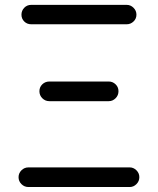

<svg xmlns="http://www.w3.org/2000/svg" viewBox="-20 -753 635 773"><path d="M94.7 0Q78.1 0 66.4 -11.7Q54.7 -23.4 54.7 -39.6Q54.7 -55.7 66.4 -67.4Q78.1 -79.1 94.7 -79.1H502Q517.6 -79.1 529.3 -67.4Q541 -55.7 541 -39.6Q541 -23.4 529.3 -11.7Q517.6 0 502 0ZM178.7 -345.7Q162.1 -345.7 150.4 -357.4Q138.7 -369.1 138.7 -385.7Q138.7 -402.3 150.4 -413.6Q162.1 -424.8 178.7 -424.8H418Q433.6 -424.8 445.3 -413.6Q457 -402.3 457 -385.7Q457 -369.1 445.3 -357.4Q433.6 -345.7 418 -345.7ZM105.5 -655.3Q88.9 -655.3 77.6 -666.5Q66.4 -677.7 66.4 -693.8Q66.4 -710 77.6 -721.7Q88.9 -733.4 105.5 -733.4H490.2Q505.9 -733.4 517.6 -721.7Q529.3 -710 529.3 -693.8Q529.3 -677.7 517.6 -666.5Q505.9 -655.3 490.2 -655.3Z"/></svg>

Font: Gen Jyuu Gothic P Regular
Style: Regular
Weight: 400
Designer: [Source Han Sans]
Ryoko NISHIZUKA  (kana & ideographs); Paul D. Hunt (Latin, Greek & Cyrillic); Wenlong ZHANG  (bopomofo
Version: Version 1.002.20150607